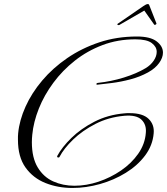

<svg xmlns="http://www.w3.org/2000/svg" viewBox="-20 -876 828 952"><path d="M275 -98Q274 -95 270 -95Q261 -95 264 -103Q287 -146 334 -192Q381 -238 448 -272.5Q515 -307 597 -314Q604 -315 610 -315Q616 -315 623 -315Q688 -315 717 -286.5Q746 -258 742 -215Q737 -155 699.5 -105Q662 -55 603.5 -19Q545 17 476 36.5Q407 56 339 56Q267 56 205.5 31.5Q144 7 106.5 -45.5Q69 -98 69 -183Q69 -191 69 -199Q69 -207 70 -215Q76 -279 106.5 -347Q137 -415 189.5 -477Q242 -539 313.5 -588Q385 -637 472 -666Q559 -695 659 -695Q725 -695 756.5 -671Q788 -647 788 -615Q788 -590 769 -563.5Q750 -537 714 -517Q674 -495 626.5 -482.5Q579 -470 535 -464.5Q491 -459 462 -456H461Q458 -456 458 -459Q458 -464 465 -465Q531 -472 594 -491.5Q657 -511 702 -538Q727 -553 742 -575Q757 -597 757 -619Q757 -644 732.5 -662.5Q708 -681 651 -681Q564 -681 488.5 -652.5Q413 -624 351.5 -575.5Q290 -527 244.5 -465.5Q199 -404 172.5 -337.5Q146 -271 140 -208Q139 -198 138.5 -189Q138 -180 138 -171Q138 -94 167 -46Q196 2 244 23.5Q292 45 349 45Q408 45 468 25Q528 5 580 -30.5Q632 -66 665.5 -114Q699 -162 703 -217Q707 -258 681.5 -282.5Q656 -307 597 -302Q518 -295 453 -261.5Q388 -228 342.5 -184Q297 -140 275 -98ZM571.7 -752.2Q570.7 -751.4 568.2 -751.4Q564.8 -751.4 562.3 -753.9Q559.9 -756.5 563.6 -758.2L690.8 -845.7Q704.9 -855.9 713.4 -855.9Q718.5 -855.9 719.9 -850.8L755.4 -760.7Q756.1 -759.9 755.7 -758.2Q755.2 -755.6 750.9 -753.5Q746.6 -751.4 744.6 -753.9L695.5 -823.6Z"/></svg>

Font: MonteCarlo
Style: Regular
Weight: 400
Designer: Robert E. Leuschke
Foundry: Robert E. Leuschke
Version: Version 1.010; ttfautohint (v1.8.3)